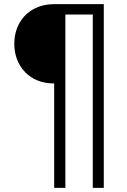

<svg xmlns="http://www.w3.org/2000/svg" viewBox="-20 -725 612 925"><path d="M241 180V-323Q183 -323 140 -347.5Q97 -372 73 -415.5Q49 -459 49 -514Q49 -569 73 -612.5Q97 -656 140.5 -680.5Q184 -705 243 -705H480V180H427V-655H295V180Z"/></svg>

Font: Nunito Sans Light
Style: Regular
Weight: 300
Designer: Vernon Adams
Foundry: Vernon Adams
Version: Version 3.101; ttfautohint (v1.8.4.7-5d5b);gftools[0.9.27]